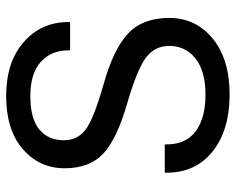

<svg xmlns="http://www.w3.org/2000/svg" viewBox="-92 -674 780 636"><g transform="rotate(-90 298.0 -356.0)"><path d="M43.9 -194.3V-200.2H137.7V-194.3Q137.7 -129.9 181.2 -97.7Q224.6 -65.4 302.7 -65.4Q380.9 -65.4 422.4 -98.6Q463.9 -131.8 463.9 -185.5Q463.9 -234.4 423.6 -263.7Q383.3 -293 271.5 -325.2Q155.3 -358.9 106.9 -404.1Q58.6 -449.2 58.6 -532.2Q58.6 -615.2 122.1 -670.4Q185.5 -725.6 297.9 -725.6Q410.2 -725.6 476.6 -667.5Q543 -609.4 543 -519.5V-513.7H449.2V-519.5Q449.2 -576.2 411.1 -610.8Q373 -645.5 297.9 -645.5Q222.7 -645.5 187 -615.7Q151.4 -585.9 151.4 -534.7Q151.4 -488.3 188 -461.4Q224.6 -434.6 338.9 -402.3Q453.1 -370.1 504.9 -321.8Q556.6 -273.4 556.6 -185.5Q556.6 -97.7 488.3 -41.5Q419.9 14.6 302.7 14.6Q185.5 14.6 114.7 -41.5Q43.9 -97.7 43.9 -194.3Z"/></g></svg>

Font: RobotoFlex
Style: Regular
Weight: 400
Designer: Berlow after Robertson
Foundry: Google
Version: Version 2.136